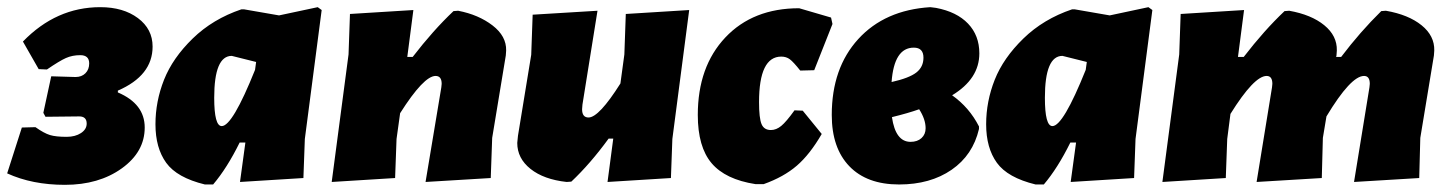

<svg xmlns="http://www.w3.org/2000/svg" viewBox="-37 -504 4040 536"><path d="M144 12Q53 12 -17 -20L24 -148L62 -149Q86 -132 102.5 -127Q119 -122 149 -122Q173 -122 189 -132.5Q205 -143 205 -159Q205 -180 182 -179L90 -178L84 -189L106 -291L174 -289Q191 -289 201.5 -299.5Q212 -310 212 -327Q212 -350 187 -350Q165 -350 147 -342Q129 -334 94 -310L71 -311L27 -388Q120 -484 243 -484Q307 -484 348 -453.5Q389 -423 389 -374Q389 -293 292 -251V-246Q367 -214 367 -148Q367 -80 303 -34Q239 12 144 12Z M637 -478H644L742 -461L850 -484L861 -476L814 -116L810 -7L633 4L648 -106H632Q597 -35 558 11H535Q457 -8 427 -49.5Q397 -91 397 -157Q397 -221 421 -281.5Q445 -342 501 -396.5Q557 -451 637 -478ZM561 -231Q561 -152 582 -152Q612 -152 675 -309L678 -331L610 -348Q561 -348 561 -231Z M889 4 936 -352 940 -465 1117 -476 1100 -345H1115Q1172 -419 1229 -473L1242 -474Q1299 -463 1338 -433Q1377 -403 1376 -363L1375 -349L1337 -119L1333 -7L1151 4L1195 -260L1196 -270Q1196 -292 1179 -292Q1146 -292 1080 -188L1070 -116L1066 -7Z M1631 -474 1589 -212 1588 -199Q1588 -176 1606 -176Q1635 -176 1695 -271L1706 -352L1710 -465L1887 -476L1840 -116L1836 -7L1659 4L1675 -117H1662Q1611 -47 1558 3L1545 4Q1481 -3 1444 -32.5Q1407 -62 1407 -105L1409 -125L1446 -351L1450 -463Z M2194 -481 2283 -455 2287 -437 2236 -308 2197 -307Q2178 -331 2168 -338.5Q2158 -346 2144 -346Q2082 -346 2082 -219Q2082 -174 2089 -157.5Q2096 -141 2115 -141Q2130 -141 2144 -152.5Q2158 -164 2181 -196L2204 -195L2257 -130Q2224 -73 2187.5 -41.5Q2151 -10 2095 10H2072Q1988 -3 1949.5 -48.5Q1911 -94 1911 -183Q1911 -318 1988 -399.5Q2065 -481 2194 -481Z M2473 11Q2383 11 2334 -40Q2285 -91 2285 -183Q2285 -314 2359 -395Q2433 -476 2560 -484L2576 -482Q2634 -471 2665.5 -438Q2697 -405 2697 -355Q2697 -284 2621 -238Q2669 -204 2696 -151V-144Q2679 -71 2619.5 -30Q2560 11 2473 11ZM2514 -371Q2459 -371 2452 -275Q2501 -286 2521 -301.5Q2541 -317 2541 -343Q2541 -371 2514 -371ZM2547 -146Q2547 -171 2529 -199Q2498 -188 2453 -177Q2463 -108 2505 -108Q2524 -108 2535.5 -118.5Q2547 -129 2547 -146Z M2956 -478H2963L3061 -461L3169 -484L3180 -476L3133 -116L3129 -7L2952 4L2967 -106H2951Q2916 -35 2877 11H2854Q2776 -8 2746 -49.5Q2716 -91 2716 -157Q2716 -221 2740 -281.5Q2764 -342 2820 -396.5Q2876 -451 2956 -478ZM2880 -231Q2880 -152 2901 -152Q2931 -152 2994 -309L2997 -331L2929 -348Q2880 -348 2880 -231Z M3436 -476 3419 -345H3435Q3492 -419 3549 -473L3562 -474Q3624 -463 3660 -433.5Q3696 -404 3695 -363L3694 -349L3693 -345H3707Q3760 -415 3819 -473L3832 -474Q3895 -463 3931.5 -433.5Q3968 -404 3967 -363L3966 -349L3928 -119L3925 -7L3743 4L3786 -260L3787 -270Q3787 -292 3771 -292Q3734 -292 3666 -179L3656 -119L3653 -7L3471 4L3514 -260L3515 -270Q3515 -292 3499 -292Q3464 -292 3398 -186L3389 -116L3385 -7L3208 4L3255 -352L3259 -465Z"/></svg>

Font: Alegreya Sans Black
Style: Italic
Weight: 900
Italic angle: -7°
Designer: Juan Pablo del Peral
Foundry: Huerta Tipografica
Version: Version 2.007